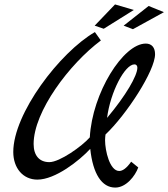

<svg xmlns="http://www.w3.org/2000/svg" viewBox="-20 -809 761 868"><path d="M573 -78C552 -48 534 -36 519 -36C476 -36 455 -128 455 -175C455 -185 456 -193 457 -201C552 -291 681 -489 681 -564C681 -594 666 -612 639 -612C537 -612 397 -389 386 -188C351 -148 250 -76 203 -76C158 -76 132 -106 132 -158C132 -305 294 -520 436 -626L409 -664C250 -572 40 -296 40 -122C40 -49 84 3 149 3C230 3 338 -82 388 -136C400 -23 440 39 501 39C550 39 591 -13 605 -52ZM588 -518C596 -518 601 -512 601 -503C601 -467 549 -377 464 -276C479 -393 544 -518 588 -518ZM585 -764 500 -789 408 -693 449 -679ZM721 -754 652 -782 539 -693 581 -677Z"/></svg>

Font: Marck Script
Style: Regular
Weight: 400
Designer: Denis Masharov, Marck Fogel
Foundry: Denis Masharov
Version: Version 1.002